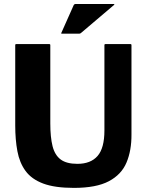

<svg xmlns="http://www.w3.org/2000/svg" viewBox="-20 -920 730 958"><path d="M501 -269V-695Q501 -700 506 -700H631Q636 -700 636 -695V-249Q636.5 -169 611.2 -109Q586 -49 523.2 -15.8Q460.5 17.5 348.5 17.5Q253.5 17.5 195.5 -4.2Q137.5 -26 107.5 -67Q77.5 -108 66.8 -165.5Q56 -223 56 -294V-695Q56 -700 61 -700H226Q231 -700 231 -695V-304Q231 -235.5 242.2 -190.8Q253.5 -146 282.8 -124.2Q312 -102.5 366 -102.5Q432.5 -102.5 466.8 -141.8Q501 -181 501 -269ZM288.5 -752Q283.5 -752 286.5 -757L348 -895Q351 -900 356 -900H548.5Q553.5 -900 548.5 -895L386 -757Q381 -752 376 -752Z"/></svg>

Font: MFEK Sans
Style: Bold
Weight: 700
Designer: Owen Earl
Foundry: indestructible type*
Version: Version 0.001; ttfautohint (v1.8.4.7-5d5b)